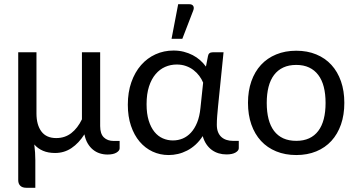

<svg xmlns="http://www.w3.org/2000/svg" viewBox="-20 -724 1680 905"><path d="M151.9 -477.5V-189Q151.9 -135.7 175 -104.5Q198.2 -73.2 245.1 -73.2Q286.1 -73.2 316.2 -96.7Q346.2 -120.1 366.2 -161.6V-477.5H452.1V-129.9Q452.1 -93.3 469.5 -76.4Q486.8 -59.6 516.1 -59.6H543.9V-24.9Q543.9 -13.7 528.8 -4.6Q513.7 4.4 486.8 4.4Q467.8 4.4 450.2 -1.2Q432.6 -6.8 418.2 -18.6Q403.8 -30.3 393.3 -48.1Q382.8 -65.9 377.9 -90.8Q351.6 -49.3 317.1 -26.1Q282.7 -2.9 239.7 -2.9Q207 -2.9 182.9 -13.2Q158.7 -23.4 141.6 -43Q144 -24.4 145.3 -5.1Q146.5 14.2 146.5 30.8V161.1H104Q85.4 161.1 75.7 151.6Q65.9 142.1 65.9 125V-477.5Z M582.5 0ZM1047.4 3.9Q1028.3 3.9 1011 -1.2Q993.7 -6.3 979 -16.8Q964.4 -27.3 953.1 -43.7Q941.9 -60.1 935.5 -82.5Q920.4 -59.1 901.6 -42Q882.8 -24.9 861.8 -14.2Q840.8 -3.4 818.8 1.7Q796.9 6.8 774.9 6.8Q734.4 6.8 699.2 -9.5Q664.1 -25.9 638.2 -56.4Q612.3 -86.9 597.4 -130.9Q582.5 -174.8 582.5 -230.5Q582.5 -289.1 599.1 -336.4Q615.7 -383.8 644.8 -417Q673.8 -450.2 713.1 -468Q752.4 -485.8 797.9 -485.8Q823.7 -485.8 846.4 -480Q869.1 -474.1 888.4 -464.1Q907.7 -454.1 923.3 -440.2Q939 -426.3 950.7 -410.2L960.4 -460Q963.4 -477.5 982.4 -477.5H1033.7L1007.8 -222.7Q1005.4 -199.2 1003.7 -177Q1002 -154.8 1002 -136.2Q1002 -115.7 1007.8 -101.3Q1013.7 -86.9 1023.9 -77.9Q1034.2 -68.8 1047.9 -64.5Q1061.5 -60.1 1077.1 -60.1H1105.5V-25.4Q1105.5 -14.2 1090.3 -5.1Q1075.2 3.9 1047.4 3.9ZM794.9 -62Q819.3 -62 841.1 -71Q862.8 -80.1 880.1 -98.9Q897.5 -117.7 909.2 -146.5Q920.9 -175.3 924.8 -214.8L937.5 -334.5Q930.7 -351.1 919.2 -366.5Q907.7 -381.8 892.1 -393.8Q876.5 -405.8 856.7 -412.8Q836.9 -419.9 813 -419.9Q784.2 -419.9 758.5 -408.7Q732.9 -397.5 713.4 -374.5Q693.8 -351.6 682.4 -316.4Q670.9 -281.2 670.9 -232.9Q670.9 -188 680.9 -155.8Q690.9 -123.5 708 -102.5Q725.1 -81.5 747.6 -71.8Q770 -62 794.9 -62ZM788.6 -541 819.8 -704.1H873Q885.7 -704.1 890.9 -695.8Q896 -687.5 890.6 -673.8L839.4 -541Z M1148.9 0ZM1376.5 -484.9Q1428.7 -484.9 1470.7 -467.5Q1512.7 -450.2 1542 -418.2Q1571.3 -386.2 1587.2 -340.8Q1603 -295.4 1603 -239.3Q1603 -182.6 1587.2 -137.2Q1571.3 -91.8 1542 -59.8Q1512.7 -27.8 1470.7 -10.5Q1428.7 6.8 1376.5 6.8Q1324.2 6.8 1282 -10.5Q1239.7 -27.8 1210.2 -59.8Q1180.7 -91.8 1164.8 -137.2Q1148.9 -182.6 1148.9 -239.3Q1148.9 -295.4 1164.8 -340.8Q1180.7 -386.2 1210.2 -418.2Q1239.7 -450.2 1282 -467.5Q1324.2 -484.9 1376.5 -484.9ZM1376.5 -60.1Q1411.1 -60.1 1437 -72Q1462.9 -84 1480.2 -106.9Q1497.6 -129.9 1506.1 -163.1Q1514.6 -196.3 1514.6 -238.8Q1514.6 -281.2 1506.1 -314.5Q1497.6 -347.7 1480.2 -370.6Q1462.9 -393.6 1437 -405.8Q1411.1 -418 1376.5 -418Q1341.3 -418 1315.2 -405.8Q1289.1 -393.6 1271.7 -370.6Q1254.4 -347.7 1245.8 -314.5Q1237.3 -281.2 1237.3 -238.8Q1237.3 -196.3 1245.8 -163.1Q1254.4 -129.9 1271.7 -106.9Q1289.1 -84 1315.2 -72Q1341.3 -60.1 1376.5 -60.1Z"/></svg>

Font: Carlito
Style: Regular
Weight: 400
Designer: Lukasz Dziedzic
Foundry: tyPoland Lukasz Dziedzic
Version: Version 1.103; Beta1; all basic design good, some composites